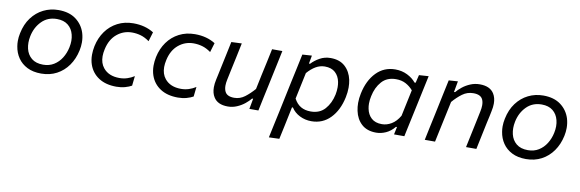

<svg xmlns="http://www.w3.org/2000/svg" viewBox="-50 -916 4592 1519"><g transform="rotate(10 2246.0 -156.5)"><path d="M274 11Q208 11 161.2 -12.8Q114.5 -36.5 87 -77Q59.5 -117.5 51.5 -169Q48 -190 48 -211.5Q48 -242.5 55 -274.5Q70 -348.5 109 -400.8Q148 -453 203.5 -480.5Q259 -508 324 -508Q409.5 -508 463.8 -467.8Q518 -427.5 538.5 -362.5Q549.5 -326 549.5 -287Q549.5 -255.5 542.5 -222.5Q527.5 -152.5 490.5 -100Q453.5 -47.5 398.2 -18.2Q343 11 274 11ZM277 -61Q326 -61 363.2 -84Q400.5 -107 424.8 -145.8Q449 -184.5 459 -232Q465 -260 465 -285.5Q465 -311.5 459 -334.5Q447.5 -381 413.2 -408.5Q379 -436 323.5 -436Q250 -436 201.8 -387.2Q153.5 -338.5 138.5 -265Q133 -238 133 -213Q133 -188 138.5 -164.5Q149.5 -118 184 -89.5Q218.5 -61 277 -61Z M878 10Q793 10 736.5 -26.5Q680 -63 657.5 -127.5Q645 -164 645 -206Q645 -239.5 652.5 -276Q667 -344.5 704.5 -396.8Q742 -449 798.5 -478.2Q855 -507.5 925.5 -507.5Q1020.5 -507.5 1089.5 -464L1067 -389Q1031.5 -414.5 997.5 -424.2Q963.5 -434 927.5 -434Q859 -434 806.5 -390.5Q754 -347 736.5 -266.5Q729.5 -235.5 729.5 -209Q729.5 -153.5 759.5 -116.5Q803.5 -62 890.5 -62Q922.5 -62 952.2 -71.5Q982 -81 1008.5 -98L1000 -20Q979.5 -8 947.5 1Q915.5 10 878 10Z M1372.5 10Q1287.5 10 1231 -26.5Q1174.5 -63 1152 -127.5Q1139.5 -164 1139.5 -206Q1139.5 -239.5 1147 -276Q1161.5 -344.5 1199 -396.8Q1236.5 -449 1293 -478.2Q1349.5 -507.5 1420 -507.5Q1515 -507.5 1584 -464L1561.5 -389Q1526 -414.5 1492 -424.2Q1458 -434 1422 -434Q1353.5 -434 1301 -390.5Q1248.5 -347 1231 -266.5Q1224 -235.5 1224 -209Q1224 -153.5 1254 -116.5Q1298 -62 1385 -62Q1417 -62 1446.8 -71.5Q1476.5 -81 1503 -98L1494.5 -20Q1474 -8 1442 1Q1410 10 1372.5 10Z M1773.5 11Q1691.5 11 1659.5 -41Q1639 -73 1639 -120.5Q1639 -149 1646.5 -182.5Q1651 -203.5 1655.5 -224Q1659.5 -244.5 1665.5 -271.5Q1679 -336.5 1690.5 -389Q1701.5 -441 1713 -496L1796.5 -499.5Q1785 -444.5 1774 -391.5Q1762.5 -338.5 1750 -279.5L1733 -198.5Q1727 -171 1727 -149Q1727 -120.5 1737 -100.5Q1754 -65.5 1811.5 -65.5Q1857.5 -65.5 1895.8 -94.2Q1934 -123 1970 -164.5L1994 -279.5Q2007 -338 2018 -389.8Q2029 -441.5 2040.5 -496H2123Q2111.5 -441 2100.5 -388.5Q2089 -336 2075.5 -271L2064.5 -219Q2051 -157.5 2040.2 -106.2Q2029.5 -55 2018 0H1945.5L1961 -84H1952.5Q1935 -62.5 1907.8 -40.5Q1880.5 -18.5 1846 -3.8Q1811.5 11 1773.5 11Z M2136.5 195Q2148.5 140.5 2159.5 87Q2171 34.5 2184 -26.5L2235 -269Q2245.5 -317 2258 -375.5Q2270 -433.5 2283.5 -496L2359.5 -501L2347.5 -435H2356.5Q2384 -464.5 2423 -486.2Q2462 -508 2509.5 -508Q2582.5 -508 2626 -468.2Q2669.5 -428.5 2683.5 -363.5Q2689.5 -334 2689.5 -302Q2689.5 -264 2681 -223.5Q2658.5 -116 2596.8 -52.5Q2535 11 2444.5 11Q2394 11 2351 -10.5Q2308 -32 2283 -70.5H2275.5L2265.5 -23Q2253.5 35 2242.8 86Q2232 137 2220 192ZM2426 -64Q2498.5 -64 2540.5 -111.5Q2582.5 -159 2597.5 -230.5Q2603.5 -261 2603.5 -288.5Q2603.5 -311 2599.5 -332Q2590.5 -378 2560 -406Q2529.5 -434 2476 -434Q2438 -434 2403.2 -413.8Q2368.5 -393.5 2336.5 -356.5L2291.5 -144Q2313.5 -102.5 2346.8 -83.2Q2380 -64 2426 -64Z M3107.5 0 3112.5 -23 3120.5 -61.5H3112.5Q3081 -23.5 3042.5 -6.2Q3004 11 2965 11Q2891.5 11 2848 -28.8Q2804.5 -68.5 2791 -133.5Q2784.5 -164 2784.5 -196.5Q2784.5 -233.5 2793 -273.5Q2815.5 -381 2877.2 -444.5Q2939 -508 3029.5 -508Q3083 -508 3126.8 -486Q3170.5 -464 3196 -432H3205L3220.5 -496L3297.5 -501Q3284.5 -442 3273 -386.5Q3261 -330.5 3248 -269L3196 -26.5Q3193 -13 3190.5 0ZM2998 -63Q3037.5 -63 3075 -85.2Q3112.5 -107.5 3140.5 -155.5L3185.5 -368Q3160.5 -397 3127 -415Q3093.5 -433 3048.5 -433Q2975.5 -433 2933.5 -385.5Q2891.5 -338 2877 -266.5Q2870 -235 2870 -206.5Q2870 -185 2874 -165.5Q2883 -119 2913.8 -91Q2944.5 -63 2998 -63Z M3354.5 0Q3366 -55 3377 -107Q3388 -158 3401 -219L3411.5 -269Q3421.5 -317 3433.8 -375.2Q3446 -433.5 3459.5 -496L3532.5 -501L3516.5 -413H3525Q3542.5 -434.5 3570 -456.5Q3597.5 -478.5 3632.8 -493.2Q3668 -508 3708 -508Q3790 -508 3822.5 -456Q3843 -423.5 3843 -376.5Q3843 -348 3835.5 -314.5Q3831 -293.5 3826.5 -270.5Q3821.5 -247.5 3815 -219Q3802.5 -158 3791.5 -107Q3780.5 -55.5 3769 0H3686Q3698 -55.5 3708.5 -106.5Q3719 -157 3731.5 -215.5L3748.5 -297Q3754.5 -325 3754.5 -347.5Q3754.5 -375.5 3745 -395Q3728 -430 3670 -430Q3621 -430 3582 -401.2Q3543 -372.5 3507.5 -331L3483 -216Q3470.5 -156.5 3459.5 -105.8Q3448.5 -55 3437 0Z M4168.5 11Q4102.5 11 4055.8 -12.8Q4009 -36.5 3981.5 -77Q3954 -117.5 3946 -169Q3942.5 -190 3942.5 -211.5Q3942.5 -242.5 3949.5 -274.5Q3964.5 -348.5 4003.5 -400.8Q4042.5 -453 4098 -480.5Q4153.5 -508 4218.5 -508Q4304 -508 4358.2 -467.8Q4412.5 -427.5 4433 -362.5Q4444 -326 4444 -287Q4444 -255.5 4437 -222.5Q4422 -152.5 4385 -100Q4348 -47.5 4292.8 -18.2Q4237.5 11 4168.5 11ZM4171.5 -61Q4220.5 -61 4257.8 -84Q4295 -107 4319.2 -145.8Q4343.5 -184.5 4353.5 -232Q4359.5 -260 4359.5 -285.5Q4359.5 -311.5 4353.5 -334.5Q4342 -381 4307.8 -408.5Q4273.5 -436 4218 -436Q4144.5 -436 4096.2 -387.2Q4048 -338.5 4033 -265Q4027.5 -238 4027.5 -213Q4027.5 -188 4033 -164.5Q4044 -118 4078.5 -89.5Q4113 -61 4171.5 -61Z"/></g></svg>

Font: Heraclito
Style: Italic
Weight: 400
Italic angle: -12°
Designer: Kostas Bartsokas (font) & Cristiano Sobral (main changes)
Foundry: Kostas Bartsokas (font) & Cristiano Sobral (main changes)
Version: Version 1.00;July 8, 2020;FontCreator 13.0.0.2655 64-bit